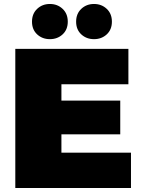

<svg xmlns="http://www.w3.org/2000/svg" viewBox="-20 -946 713 966"><path d="M57 0V-700H626V-522H289V-440H585V-270H289V-178H639V0ZM231 -749Q193 -749 167 -773Q141 -797 141 -837Q141 -877 167 -901.5Q193 -926 231 -926Q269 -926 295 -901.5Q321 -877 321 -837Q321 -797 295 -773Q269 -749 231 -749ZM453 -749Q415 -749 389 -773Q363 -797 363 -837Q363 -877 389 -901.5Q415 -926 453 -926Q491 -926 517 -901.5Q543 -877 543 -837Q543 -797 517 -773Q491 -749 453 -749Z"/></svg>

Font: Montserrat Black
Style: Regular
Weight: 900
Designer: Julieta Ulanovsky
Foundry: Julieta Ulanovsky
Version: Version 9.000; ttfautohint (v1.8.4.7-5d5b)